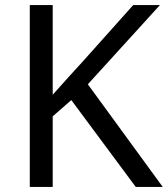

<svg xmlns="http://www.w3.org/2000/svg" viewBox="-20 -734 659 754"><path d="M619 0H513L260 -341L187 -277V0H97V-714H187V-362Q217 -396 248 -430Q279 -464 310 -498L503 -714H608L325 -403Z"/></svg>

Font: Noto Sans Gunjala Gondi
Style: Regular
Weight: 400
Designer: Ek Type
Foundry: Ek Type
Version: Version 1.004